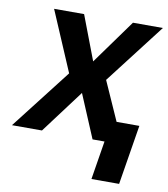

<svg xmlns="http://www.w3.org/2000/svg" viewBox="-96 -614 752 859"><g transform="rotate(10 279.5 -184.5)"><path d="M216.6 -545.5H80.3L196.7 -272.7L-14.9 0H121.4L268.5 -196.4L351.2 0H405.5L377.1 175.4H502.8L546.9 -95.9H443.5L364.7 -272.7L574.6 -545.5H438.6L293.3 -344.1Z"/></g></svg>

Font: Margiela Sans Semi Bold
Style: Italic
Weight: 600
Italic angle: -9.39999°
Designer: Stefan Endress, Andreas Faust
Version: Version 1.100;FEAKit 1.0